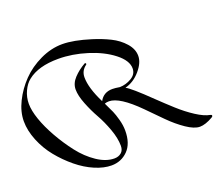

<svg xmlns="http://www.w3.org/2000/svg" viewBox="-249 -1097 1622 1402"><g transform="rotate(-20 562.0 -396.0)"><path d="M468 -672Q426 -641 426 -590Q426 -507 488 -383Q519 -441 588 -441Q610 -441 645 -435Q693 -436 736 -461.5Q779 -487 779 -532Q779 -593 703 -652.5Q627 -712 513.5 -747.5Q400 -783 292 -783Q136 -783 53 -716Q21 -691 -0.5 -645Q-22 -599 -22 -547Q-22 -495 2.5 -424Q27 -353 72 -273.5Q117 -194 172 -123Q227 -52 296 -5.5Q365 41 430 41Q462 41 483.5 23Q505 5 505 -30Q505 -89 478.5 -161.5Q452 -234 420 -290.5Q388 -347 361.5 -414Q335 -481 335 -528.5Q335 -576 372.5 -616Q410 -656 461 -685Q462 -686 464 -686Q472 -686 472 -678Q472 -675 468 -672ZM573 -124Q573 -23 521 29.5Q469 82 393 82Q334 82 265.5 53Q197 24 133 -28.5Q69 -81 16.5 -145.5Q-36 -210 -68 -288.5Q-100 -367 -100 -440Q-100 -513 -62 -590Q-24 -667 37 -730Q98 -793 183.5 -833.5Q269 -874 356 -874Q443 -874 574 -833Q645 -811 705.5 -781Q766 -751 807.5 -704Q849 -657 849 -604Q849 -551 799.5 -493Q750 -435 683 -417L682 -416Q718 -399 856 -265Q911 -212 969.5 -159Q1028 -106 1089.5 -66Q1151 -26 1197 -18Q1207 -16 1207 -9Q1207 -2 1198 3Q1139 37 1096 37Q1053 37 992 -4.5Q931 -46 872.5 -105Q814 -164 756 -223Q615 -365 534 -365Q514 -365 500 -359Q525 -308 536.5 -282Q548 -256 560.5 -210.5Q573 -165 573 -124Z"/></g></svg>

Font: Mr Bedfort
Style: Regular
Weight: 400
Designer: Alejandro Paul
Foundry: Alejandro Paul
Version: Version 1.000